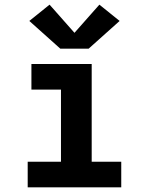

<svg xmlns="http://www.w3.org/2000/svg" viewBox="-20 -805 640 825"><path d="M99 0V-110H242V-420H115V-530H374V-110H501V0ZM239 -596 220 -613 106 -715 193 -785 300 -664 407 -785 494 -715 361 -596Z"/></svg>

Font: Iosevka Slab XBdEx
Style: Regular
Weight: 800
Width: 7
Monospace: yes
Designer: Belleve Invis
Foundry: Belleve Invis
Version: Version 11.1.0; ttfautohint (v1.8.3)